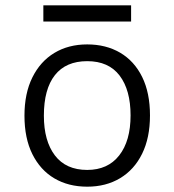

<svg xmlns="http://www.w3.org/2000/svg" viewBox="-20 -690 656 722"><path d="M308 12Q237.5 12 184.5 -19.2Q131.5 -50.5 101.8 -110.2Q72 -170 72 -255Q72 -339 101.8 -399Q131.5 -459 184.5 -491Q237.5 -523 308 -523Q378.5 -523 431.8 -491.8Q485 -460.5 514.5 -400.8Q544 -341 544 -256Q544 -172 514.5 -112Q485 -52 431.8 -20Q378.5 12 308 12ZM308 -51Q385.5 -51 428.2 -105.5Q471 -160 471 -256Q471 -351.5 429.8 -405.8Q388.5 -460 308 -460Q228 -460 186.5 -407.5Q145 -355 145 -255Q145 -160 186.5 -105.5Q228 -51 308 -51ZM143 -609V-670H473V-609Z"/></svg>

Font: Overpass Mono Light
Style: Regular
Weight: 300
Monospace: yes
Designer: Delve Withrington, Dave Bailey
Foundry: Delve Fonts LLC
Version: Version 4.000